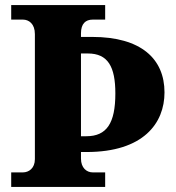

<svg xmlns="http://www.w3.org/2000/svg" viewBox="-20 -734 692 754"><path d="M24 0H393V-57H344C320 -57 298 -75 298 -111V-137H320C543 -137 626 -250 626 -371C626 -503 534 -589 342 -589H298V-603C298 -641 316 -657 344 -657H393V-714H24V-657H70C93 -657 117 -641 117 -600V-109C117 -73 93 -57 70 -57H24ZM319 -199H298V-524H325C404 -524 433 -472 433 -367C433 -250 399 -199 319 -199Z"/></svg>

Font: Noto Serif Malayalam ExtraBold
Style: Regular
Weight: 800
Designer: Indian type Foundry, Jelle Bosma, Monotype Design Team
Foundry: Monotype Imaging Inc.
Version: Version 2.104